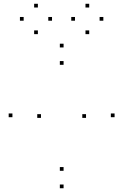

<svg xmlns="http://www.w3.org/2000/svg" viewBox="-20 -986 660 1028"><path d="M593.5 -358.5V-378.5H573.5V-358.5ZM320.4 -732V-752H300.4V-732ZM46.5 -358.5V-378.5H26.5V-358.5ZM320.4 21.9V1.9H300.4V21.9ZM199.4 -354.8V-374.8H179.4V-354.8ZM320.4 -639V-659H300.4V-639ZM440.6 -354.8V-374.8H420.6V-354.8ZM320.4 -71.5V-91.5H300.4V-71.5ZM258.5 -875.1V-895.1H238.5V-875.1ZM182.8 -945.8V-965.8H162.8V-945.8ZM106.7 -875.1V-895.1H86.7V-875.1ZM182.8 -803.2V-823.2H162.8V-803.2ZM533.3 -875.1V-895.1H513.3V-875.1ZM457.7 -945.8V-965.8H437.7V-945.8ZM381.5 -875.1V-895.1H361.5V-875.1ZM457.7 -803.2V-823.2H437.7V-803.2Z"/></svg>

Font: Monaspace Xenon Dots Var
Style: Regular
Weight: 400
Designer: Riley Cran and the Lettermatic Team
Version: Version 1.100 (Monaspace Xenon Dots)